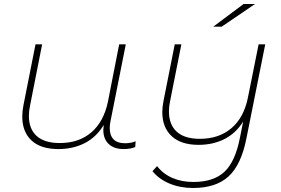

<svg xmlns="http://www.w3.org/2000/svg" viewBox="-20 -740 1401 957"><path d="M656 -36 654 -7Q629 3 597 3Q548 3 521.5 -22.5Q495 -48 495 -92Q495 -99 497 -117Q460 -56 402 -26.5Q344 3 271 3Q183 3 137 -40Q91 -83 91 -159Q91 -186 97 -216L157 -519H190L130 -215Q124 -187 124 -162Q124 -97 163 -62Q202 -27 278 -27Q373 -27 435 -80Q497 -133 518 -233L574 -519H607L531 -137Q527 -120 527 -101Q527 -65 546 -45.5Q565 -26 603 -26Q634 -26 656 -36Z M1302 -519 1208 -49Q1182 82 1119 139.5Q1056 197 942 197Q878 197 825 175Q772 153 740 113L763 88Q793 127 839.5 147Q886 167 944 167Q1045 167 1099 116Q1153 65 1176 -54L1192 -134Q1155 -75 1098 -46.5Q1041 -18 970 -18Q882 -18 835.5 -61.5Q789 -105 789 -181Q789 -207 795 -237L851 -519H884L828 -237Q822 -209 822 -185Q822 -119 861 -83.5Q900 -48 976 -48Q1071 -48 1133.5 -101Q1196 -154 1216 -255L1269 -519ZM1194 -720H1251L1085 -607H1043Z"/></svg>

Font: Montserrat Alternates ExLight
Style: Italic
Weight: 275
Italic angle: -11.3°
Designer: Julieta Ulanovsky
Foundry: Julieta Ulanovsky
Version: Version 7.200